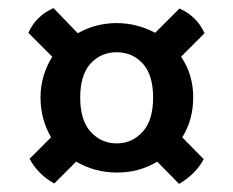

<svg xmlns="http://www.w3.org/2000/svg" viewBox="-20 -602 575 474"><path d="M204 -276.5Q230 -248 268 -248Q306 -248 332 -276.5Q358 -305 358 -361Q358 -417 332.5 -445Q307 -473 268 -473Q229 -473 203.5 -445Q178 -417 178 -361Q178 -305 204 -276.5ZM427 -462Q457 -418 457 -362Q457 -306 430 -263L483 -209Q463 -172 422 -148L368 -203Q324 -176 269 -176Q214 -176 168 -203L114 -149Q74 -171 53 -210L106 -263Q80 -308 80 -361.5Q80 -415 109 -462L50 -521Q69 -563 112 -582L172 -520Q217 -545 267.5 -545Q318 -545 363 -521L423 -581Q466 -562 485 -520Z"/></svg>

Font: Halant
Style: Bold
Weight: 700
Designer: Hitesh Malaviya (Devanagari), Satya Rajpurohit (Latin)
Foundry: Indian Type Foundry
Version: Version 1.101;PS 1.0;hotconv 1.0.78;makeotf.lib2.5.61930; tt